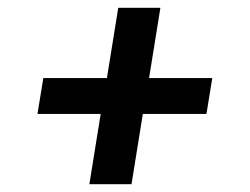

<svg xmlns="http://www.w3.org/2000/svg" viewBox="-20 -586 640 492"><path d="M209 -114 238 -294H76L91 -386H254L283 -566H391L362 -386H524L509 -294H346L317 -114Z"/></svg>

Font: Iosevka SS04 Semibold Extended
Style: Italic
Weight: 600
Width: 7
Italic angle: -9°
Monospace: yes
Designer: Belleve Invis
Foundry: Belleve Invis
Version: Version 19.0.0; ttfautohint (v1.8.4)